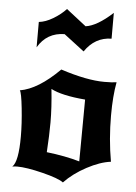

<svg xmlns="http://www.w3.org/2000/svg" viewBox="-55 -804 621 875"><g transform="rotate(5 255.5 -367.0)"><path d="M214 -484Q334 -445 414 -445Q449 -445 470 -448Q458 -384 458 -295Q458 -187 476 -85Q427 -79 367 -47Q307 -15 266 28Q244 11 169.5 -7.5Q95 -26 52 -26Q42 -26 30 -24Q57 -48 57 -164Q57 -222 49.5 -292.5Q42 -363 34 -373Q117 -387 214 -484ZM332 -74 334 -357Q226 -366 177 -392Q186 -308 186 -240Q186 -181 181 -103Q267 -93 332 -74ZM93 -691Q123 -694 157.5 -714.5Q192 -735 216 -761L307 -690Q359 -697 430 -762V-644Q354 -643 308 -575L215 -646Q134 -645 93 -575Z"/></g></svg>

Font: NewRocker
Style: Regular
Weight: 400
Designer: Pablo Impallari, Brenda Gallo, Rodrigo Fuenzalida
Foundry: Pablo Impallari, Brenda Gallo, Rodrigo Fuenzalida
Version: Version 1.000